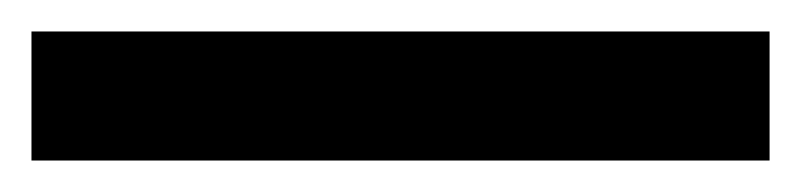

<svg xmlns="http://www.w3.org/2000/svg" viewBox="-20 36 509 122"><path d="M469 138H0V56H469Z"/></svg>

Font: Wix Madefor Text Medium
Style: Regular
Weight: 500
Designer: Dalton Maag Ltd
Foundry: Dalton Maag Ltd
Version: Version 3.100